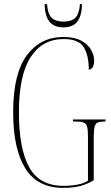

<svg xmlns="http://www.w3.org/2000/svg" viewBox="-20 -904 540 934"><path d="M288 10Q162 10 103 -85Q44 -180 44 -358Q44 -546 110.5 -635Q177 -724 288 -724Q343 -724 375.5 -706Q408 -688 423 -661.5Q438 -635 438 -609Q438 -587 430 -576Q422 -565 412 -565Q412 -634 387.5 -674Q363 -714 290 -714Q186 -714 129 -626Q72 -538 72 -358Q72 -181 122 -90.5Q172 0 288 0Q326 0 357.5 -6Q389 -12 408 -25V-236Q408 -271 404 -287Q400 -303 386.5 -308Q373 -313 346 -313H335V-323H493V-313H489Q467 -313 455.5 -308Q444 -303 440 -286.5Q436 -270 436 -235V-27Q404 -8 369.5 1Q335 10 288 10ZM289 -771Q241 -771 219.5 -800Q198 -829 197 -884H209Q212 -836 231.5 -817.5Q251 -799 289 -799Q327 -799 346 -817Q365 -835 369 -884H379Q378 -829 357 -800Q336 -771 289 -771Z"/></svg>

Font: Noto Serif Display ExtraCondensed Thin
Style: Regular
Weight: 100
Width: 2
Designer: Monotype Design Team
Foundry: Monotype Imaging Inc.
Version: Version 2.009